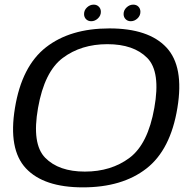

<svg xmlns="http://www.w3.org/2000/svg" viewBox="-20 -803 839 828"><path d="M337.5 5Q168.5 5 91.8 -77Q15 -159 44.5 -337.5Q74 -517.5 178.2 -599Q282.5 -680.5 451.8 -680.5Q621 -680.5 697.8 -598.2Q774.5 -516 745 -337.5Q715.5 -157 611.2 -76Q507 5 337.5 5ZM346 -63Q459.5 -63 538.8 -122.5Q618 -182 645.5 -337.5Q673.5 -494 615 -553.2Q556.5 -612.5 443 -612.5Q330 -612.5 250.8 -553.2Q171.5 -494 144 -337.5Q116.5 -182 175 -122.5Q233.5 -63 346 -63ZM544 -711.5Q530.5 -711.5 521.8 -720.2Q513 -729 513 -742.5Q513 -759 525.8 -771Q538.5 -783 554.5 -783Q568.5 -783 577 -774.2Q585.5 -765.5 585.5 -752Q585.5 -735.5 572.8 -723.5Q560 -711.5 544 -711.5ZM373.5 -711.5Q360 -711.5 351.2 -720.2Q342.5 -729 342.5 -742.5Q342.5 -759 355.2 -771Q368 -783 384 -783Q397.5 -783 406.2 -774.2Q415 -765.5 415 -752Q415 -735.5 402.2 -723.5Q389.5 -711.5 373.5 -711.5Z"/></svg>

Font: Anybody ExtraExpanded Regular
Style: Italic
Weight: 400
Width: 8
Italic angle: -10°
Designer: Tyler Finck
Foundry: Etcetera Type Company
Version: Version 1.010; ttfautohint (v1.8.3) -l 8 -r 50 -G 200 -x 14 